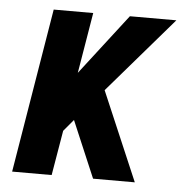

<svg xmlns="http://www.w3.org/2000/svg" viewBox="-43 -562 587 605"><g transform="rotate(5 250.0 -260.0)"><path d="M17 0 103 -520H228L196 -328L344 -520H491L285 -281L405 0H273L197 -179L166 -142L142 0Z"/></g></svg>

Font: Iosevka SS04 Extrabold
Style: Italic
Weight: 800
Italic angle: -9°
Monospace: yes
Designer: Belleve Invis
Foundry: Belleve Invis
Version: Version 19.0.0; ttfautohint (v1.8.4)